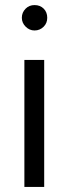

<svg xmlns="http://www.w3.org/2000/svg" viewBox="-20 -736 271 756"><path d="M76 0H154V-500H76ZM166 -666Q166 -688 152 -702Q138 -716 116 -716Q95 -716 81 -702Q66 -687 66 -666Q66 -646 81 -631Q96 -616 116 -616Q137 -616 152 -631Q166 -645 166 -666Z"/></svg>

Font: Unageo
Style: Regular
Weight: 400
Designer: Richard Sepsi
Foundry: Richard Sepsi
Version: Version 2.000